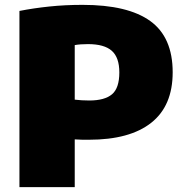

<svg xmlns="http://www.w3.org/2000/svg" viewBox="-20 -770 766 790"><path d="M60 0V-725Q118.5 -736.5 183 -743.2Q247.5 -750 320 -750Q506 -750 598.2 -683.5Q690.5 -617 690.5 -472.5Q690.5 -334.5 602.2 -264.8Q514 -195 345.5 -195Q330 -195 315.5 -195.2Q301 -195.5 287.5 -196.5V0ZM347.5 -356.5Q410.5 -356.5 440.8 -382Q471 -407.5 471 -472Q471 -533.5 440 -561Q409 -588.5 342 -588.5Q310.5 -588.5 287.5 -584.5V-360Q316 -356.5 347.5 -356.5Z"/></svg>

Font: Encode Sans SmExp Black
Style: Regular
Weight: 900
Width: 6
Designer: Multiple Designers
Foundry: Impallari Type
Version: Version 3.002; ttfautohint (v1.8.3) -l 8 -r 50 -G 200 -x 14 